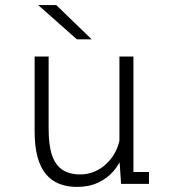

<svg xmlns="http://www.w3.org/2000/svg" viewBox="-20 -722 690 754"><path d="M282.5 12Q243.5 12 212.5 -0.2Q181.5 -12.5 160 -38.5Q138.5 -64.5 127.2 -106.2Q116 -148 116 -206V-500H171V-214.5Q171 -151 184.5 -112Q198 -73 225.5 -55Q253 -37 296 -37Q326 -37 353.2 -49Q380.5 -61 402.2 -83Q424 -105 437.5 -134.5Q451 -164 452.5 -198L477.5 -195Q477.5 -155 464.5 -117.8Q451.5 -80.5 426.8 -51.2Q402 -22 365.8 -5Q329.5 12 282.5 12ZM455.5 0 449 -96V-500H504V-29L487.5 -46.5H565V0ZM282 -567.5 130 -702H201L340 -567.5Z"/></svg>

Font: Trispace Thin ExtraLight
Style: Regular
Weight: 250
Version: Version 1.210